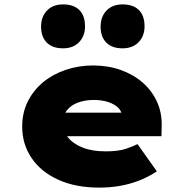

<svg xmlns="http://www.w3.org/2000/svg" viewBox="-20 -844 847 874"><path d="M431 10Q324 10 245 -26Q166 -62 123.5 -125Q81 -188 81 -268Q81 -331 106.5 -382Q132 -433 176 -469.5Q220 -506 279 -526Q338 -546 403 -546Q472 -546 529.5 -525.5Q587 -505 629.5 -468Q672 -431 695 -380Q718 -329 716 -268L715 -224H206L183 -331H554L535 -301V-319Q533 -340 516 -355.5Q499 -371 471 -380Q443 -389 407 -389Q368 -389 336 -377.5Q304 -366 285 -342.5Q266 -319 266 -284Q266 -248 289 -219Q312 -190 355.5 -172.5Q399 -155 461 -155Q518 -155 552.5 -166.5Q587 -178 606 -188L694 -64Q653 -37 610.5 -21Q568 -5 524 2.5Q480 10 431 10ZM538 -624Q490 -624 464 -650Q438 -676 438 -723Q438 -768 465 -796Q492 -824 538 -824Q586 -824 612 -798.5Q638 -773 638 -724Q638 -680 611 -652Q584 -624 538 -624ZM267 -624Q219 -624 193 -650Q167 -676 167 -723Q167 -768 194 -796Q221 -824 267 -824Q315 -824 341 -798.5Q367 -773 367 -724Q367 -680 340 -652Q313 -624 267 -624Z"/></svg>

Font: Lexend Mega Black
Style: Regular
Weight: 900
Version: Version 1.007